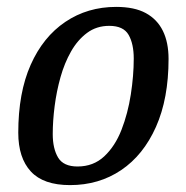

<svg xmlns="http://www.w3.org/2000/svg" viewBox="-20 -528 539 557"><path d="M183 9Q106 9 69.5 -30.5Q33 -70 33 -143Q33 -259 69 -340Q105 -421 169.5 -464.5Q234 -508 317 -508Q370 -508 403 -490Q436 -472 452.5 -438.5Q469 -405 469 -357Q469 -242 432.5 -160Q396 -78 331.5 -34.5Q267 9 183 9ZM205 -45Q251 -45 282.5 -74.5Q314 -104 332.5 -151.5Q351 -199 359.5 -254Q368 -309 368 -358Q368 -401 353 -427Q338 -453 297 -453Q260 -453 232.5 -432.5Q205 -412 186 -378.5Q167 -345 155.5 -304Q144 -263 138.5 -220Q133 -177 133 -139Q133 -97 148.5 -71Q164 -45 205 -45Z"/></svg>

Font: Manuale Medium
Style: Italic
Weight: 500
Italic angle: -11°
Version: Version 1.002